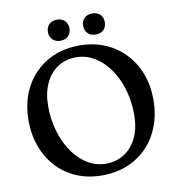

<svg xmlns="http://www.w3.org/2000/svg" viewBox="-95 -965 985 1069"><g transform="rotate(-10 397.5 -431.0)"><path d="M395.6 -716.4Q474.8 -716.4 540 -689Q605.1 -661.6 652.1 -612Q699.1 -562.4 724.7 -495.2Q750.2 -427.9 750.2 -348.2Q750.2 -267.7 724.9 -200.6Q699.6 -133.5 652.9 -84.5Q606.2 -35.5 541.2 -8.6Q476.2 18.2 396.8 18.2Q318 18.2 253.3 -9.2Q188.7 -36.7 142.1 -86.7Q95.5 -136.7 70.2 -205Q45 -273.3 45 -355Q45 -432.4 69.7 -498.2Q94.4 -564.1 140.6 -613Q186.8 -661.9 251.4 -689.2Q316 -716.4 395.6 -716.4ZM630.2 -284.8Q630.2 -346 617 -401.4Q603.9 -456.9 579.9 -503.1Q555.9 -549.3 523.2 -583.2Q490.5 -617.2 450.9 -636Q411.3 -654.8 367.4 -654.8Q306.7 -654.8 261.6 -624.8Q216.4 -594.8 191.5 -540.6Q166.6 -486.4 166.6 -414Q166.6 -351.6 179.8 -295.7Q193 -239.7 217.2 -193.3Q241.3 -146.8 273.8 -113Q306.3 -79.2 345.5 -60.7Q384.6 -42.2 427.4 -42.2Q487.6 -42.2 533.3 -71.7Q579 -101.2 604.6 -155.5Q630.2 -209.9 630.2 -284.8ZM298 -760.4Q270.3 -760.4 253.6 -776.8Q236.9 -793.3 236.9 -820.1Q236.9 -846.9 253.6 -863.3Q270.3 -879.7 298 -879.7Q325.9 -879.7 342.3 -863.3Q358.6 -846.9 358.6 -820.1Q358.6 -793.5 342.3 -776.9Q325.9 -760.4 298 -760.4ZM497.3 -760.4Q469.6 -760.4 452.9 -776.8Q436.2 -793.3 436.2 -820.4Q436.2 -846.9 452.9 -863.3Q469.6 -879.7 497.3 -879.7Q525.6 -879.7 542.1 -863.3Q558.5 -846.9 558.5 -820.1Q558.5 -793.5 542.1 -776.9Q525.6 -760.4 497.3 -760.4Z"/></g></svg>

Font: Fraunces SuperSoft 9pt
Style: Regular
Weight: 900
Version: Version 1.000;[b76b70a41]